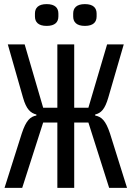

<svg xmlns="http://www.w3.org/2000/svg" viewBox="-20 -914 640 934"><path d="M259 0H341V-318H410L511 0H598L515 -265C494 -328 474 -346 443 -352V-357C471 -364 490 -381 507 -440L582 -698H501L410 -390H341V-698H259V-390H190L100 -698H18L92 -439C108 -382 129 -364 157 -357V-352C128 -347 107 -329 86 -265L2 0H88L190 -318H259ZM207 -788C248 -788 264 -807 264 -834V-848C264 -875 248 -894 207 -894C166 -894 150 -875 150 -848V-834C150 -807 166 -788 207 -788ZM393 -788C434 -788 450 -807 450 -834V-848C450 -875 434 -894 393 -894C352 -894 336 -875 336 -848V-834C336 -807 352 -788 393 -788Z"/></svg>

Font: IBM Mono
Style: Regular
Weight: 400
Monospace: yes
Designer: Mike Abbink, Paul van der Laan, Pieter van Rosmalen
Foundry: Bold Monday
Version: Version 2.3